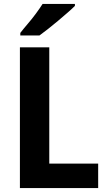

<svg xmlns="http://www.w3.org/2000/svg" viewBox="-20 -954 549 974"><path d="M81 0V-714H230V-124H478V0ZM360 -924Q346 -910 323 -890Q300 -870 274 -848Q248 -826 223 -806.5Q198 -787 180 -774H83V-787Q100 -809 121.5 -834Q143 -859 162.5 -885.5Q182 -912 196 -934H360Z"/></svg>

Font: Noto Sans Bengali SemiCondensed
Style: Bold
Weight: 700
Width: 4
Designer: Jelle Bosma - Monotype Design Team
Foundry: Monotype Imaging Inc.
Version: Version 2.003